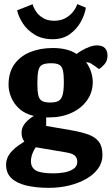

<svg xmlns="http://www.w3.org/2000/svg" viewBox="-20 -739 538 925"><path d="M215.9 166Q154.8 166 107.8 155Q60.9 144 35.1 119.5Q9.3 95 9.3 55Q9.3 35.1 17.2 18.3Q25.2 1.5 38.5 -12.2Q51.8 -26 67.2 -37Q82.6 -48 97.2 -57.3Q90.2 -65.9 87 -77Q83.8 -88.2 83.8 -99.4Q83.8 -126.5 103.1 -148Q122.4 -169.4 143.2 -180.4Q101 -190.2 74 -214.3Q47 -238.5 34.1 -269.6Q21.2 -300.6 21.2 -330.1Q21.2 -390.4 49.5 -429.7Q77.8 -469 126.1 -488.4Q174.4 -507.7 234.5 -507.7Q270.3 -507.7 299.1 -500.4Q327.9 -493.1 349 -478.9Q357.9 -486.2 374.3 -495.9Q390.8 -505.6 410.2 -512.9Q429.6 -520.3 447.2 -520.3Q473.5 -520.3 485.7 -507.1Q497.9 -494 497.9 -471.2Q497.9 -444.8 482.3 -428.1Q466.8 -411.4 456.7 -406.4L436.6 -421Q426.1 -428.7 416.7 -434Q407.3 -439.3 394.9 -439.3Q411.9 -415.8 419.4 -390.6Q426.9 -365.5 426.9 -344.1Q426.9 -294.3 399.4 -255.6Q371.9 -217 324.2 -195.1Q276.5 -173.3 215.9 -173.3H202.4V-132.3L318.5 -112.3Q370.8 -103.5 404.8 -91.2Q438.9 -78.9 456.2 -56.1Q473.6 -33.3 473.6 8Q473.6 45 452 74Q430.5 103 394.1 123.5Q357.8 144 311.8 155Q265.7 166 215.9 166ZM239.1 96.2Q261.3 96.2 287.6 92Q313.9 87.8 333.1 75.4Q352.3 63.1 352.3 39.6Q352.3 23.5 341.9 12.2Q331.6 0.9 301.1 -4.4L152.2 -29.6Q143.3 -17.3 136.2 1.1Q129.1 19.5 129.1 38.3Q129.1 68 152.7 82.1Q176.2 96.2 239.1 96.2ZM221 -245.1Q247.5 -245.1 261.5 -252.7Q275.6 -260.2 281.6 -281.6Q287.6 -303.1 287.6 -344.1Q287.6 -378.4 283.4 -398.3Q279.2 -418.1 266.5 -426.2Q253.7 -434.3 225.9 -434.3Q198.5 -434.3 184.3 -427.4Q170 -420.5 165 -400Q160 -379.6 160 -338.1Q160 -301.3 164.3 -281.2Q168.5 -261.2 181.6 -253.2Q194.7 -245.1 221 -245.1ZM234 -550.1Q182 -550.1 146 -572.6Q109.9 -595.1 89.4 -627.2Q68.9 -659.3 62.4 -689.3L137.3 -718.7Q141.5 -702.1 153.8 -683.5Q166 -664.8 187.8 -651.9Q209.5 -639 240.4 -639Q272.7 -639 295.7 -651.9Q318.7 -664.8 333 -683.6Q347.2 -702.3 352.2 -719.2L393.6 -702.1Q388.9 -669.6 369.7 -634.5Q350.4 -599.4 316.9 -574.7Q283.3 -550.1 234 -550.1Z"/></svg>

Font: Faustina Light
Style: Regular
Weight: 300
Designer: Alfonso Garcia
Foundry: http://www.omnibus-type.com
Version: Version 1.200